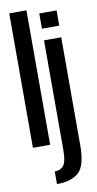

<svg xmlns="http://www.w3.org/2000/svg" viewBox="-109 -830 555 1104"><g transform="rotate(-10 169.0 -278.0)"><path d="M30 0V-785H130.5V0ZM130 229.5V155.5Q164.5 155.5 182.2 133Q200 110.5 200 40V-597.5H300.5V33.5Q300.5 152.5 257.2 191Q214 229.5 130 229.5ZM200 -754.5H301V-665.5H200Z"/></g></svg>

Font: Anybody Condensed Medium
Style: Regular
Weight: 500
Width: 3
Designer: Tyler Finck
Foundry: Etcetera Type Company
Version: Version 1.010; ttfautohint (v1.8.3) -l 8 -r 50 -G 200 -x 14 